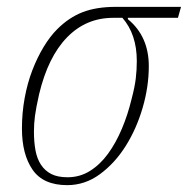

<svg xmlns="http://www.w3.org/2000/svg" viewBox="-20 -528 548 560"><path d="M353 -476V-472Q414 -422 414 -335Q414 -275 396 -213.5Q378 -152 346.5 -102Q315 -52 271.5 -20Q228 12 176 12Q106 12 75 -33Q44 -78 44 -153Q44 -199 52 -242.5Q60 -286 74.5 -323.5Q89 -361 107.5 -391.5Q126 -422 147 -443Q181 -477 221 -492.5Q261 -508 318 -508H508L499 -476ZM177 -11Q213 -11 242.5 -29.5Q272 -48 295 -79.5Q318 -111 335.5 -152.5Q353 -194 364 -240Q373 -274 376 -299Q379 -324 379 -350Q379 -428 337 -476H310Q231 -476 175.5 -419Q120 -362 94 -253Q85 -213 82 -190Q79 -167 79 -144Q79 -114 83.5 -89.5Q88 -65 99.5 -47.5Q111 -30 129.5 -20.5Q148 -11 177 -11Z"/></svg>

Font: IBM Plex Serif ExtLt
Style: Italic
Weight: 200
Italic angle: -14°
Designer: Mike Abbink, Paul van der Laan, Pieter van Rosmalen
Foundry: Bold Monday
Version: Version 3.001